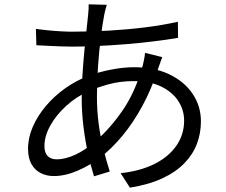

<svg xmlns="http://www.w3.org/2000/svg" viewBox="-20 -814 1040 884"><path d="M471.6 -791.9Q468.4 -782.8 465.5 -770.3Q462.6 -757.9 460.2 -747.3Q452.1 -705.6 444.2 -642.8Q436.3 -579.9 431.3 -508.4Q426.3 -437 426.3 -368.2Q426.3 -303.8 434.5 -242.7Q442.7 -181.6 456.5 -126.5Q470.2 -71.4 485.4 -24.3L412.9 -2.2Q398.5 -47.2 385.4 -106.5Q372.3 -165.7 364.2 -231.3Q356.2 -297 356.2 -360.1Q356.2 -411.8 359.5 -466Q362.8 -520.2 367.7 -571.8Q372.6 -623.5 377.5 -668.4Q382.4 -713.3 385.8 -746Q387.2 -759.1 387.9 -772.1Q388.5 -785.1 388.2 -794ZM310.4 -668.1Q398.4 -668.1 484.3 -673.2Q570.1 -678.2 649.8 -688.2Q729.5 -698.2 798.9 -713.9L799.9 -639.6Q745.6 -630.6 683.5 -623.1Q621.4 -615.6 556.3 -610.3Q491.1 -605 428 -602.2Q364.9 -599.3 309.1 -599.3Q288 -599.3 257.9 -600.5Q227.7 -601.7 198 -603.2Q168.2 -604.7 147.5 -605.7L145.3 -680.9Q162.7 -678.3 193.7 -675.1Q224.6 -671.9 257 -670Q289.4 -668.1 310.4 -668.1ZM727.2 -550.9Q724.5 -544.5 720.8 -534.2Q717.2 -523.8 713.4 -513.3Q709.7 -502.7 706.9 -494.4Q677 -402.4 635.2 -325.7Q593.4 -249 544.3 -189.7Q495.2 -130.4 442.8 -89.9Q394.5 -52.7 337.3 -28.1Q280.1 -3.4 227.4 -3.4Q194.9 -3.4 167.7 -17Q140.5 -30.6 124.8 -58.6Q109.1 -86.5 109.1 -128.7Q109.1 -180.3 131.1 -230.5Q153.1 -280.8 191.3 -326.1Q229.6 -371.3 279.3 -406.8Q328.9 -442.3 384.8 -463.7Q434.4 -482.5 491.5 -493.5Q548.5 -504.5 597.3 -504.5Q692.2 -504.5 761 -471.1Q829.8 -437.7 867.4 -381.3Q905.1 -324.9 905.1 -254.7Q905.1 -201 886.7 -152Q868.2 -102.9 828.7 -62.3Q789.2 -21.6 727.2 7.2Q665.2 36 578.2 50L535.4 -16.6Q625.6 -26.4 691 -59Q756.3 -91.7 792 -143Q827.7 -194.2 827.7 -258.6Q827.7 -307.8 800.8 -348.9Q773.9 -390.1 722.5 -415.4Q671.1 -440.6 596.1 -440.6Q533 -440.6 479.5 -425.8Q426 -410.9 388 -393.9Q331.6 -369 285.3 -327Q239 -285 211.8 -236.2Q184.6 -187.5 184.6 -141.6Q184.6 -110.8 199.4 -95.6Q214.2 -80.3 241.7 -80.3Q279.1 -80.3 325.8 -101.3Q372.5 -122.4 420.8 -164.8Q487.7 -223 545.4 -306.9Q603.2 -390.9 637.3 -512.9Q639.4 -520.7 641.4 -530.8Q643.4 -541 645.5 -551.9Q647.5 -562.9 647.9 -570.6Z"/></svg>

Font: Noto Sans HK Thin
Style: Regular
Weight: 100
Designer: Ryoko NISHIZUKA 西塚涼子 (kana, bopomofo & ideographs); Paul D. Hunt (Latin, Greek & Cyrillic); Sandoll Communications 산돌커뮤니
Foundry: Adobe
Version: Version 2.004-H2;hotconv 1.0.118;makeotfexe 2.5.65603